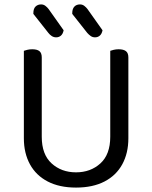

<svg xmlns="http://www.w3.org/2000/svg" viewBox="-20 -836 689 869"><path d="M324 13Q249 13 196 -14.5Q143 -42 115.5 -92.5Q88 -143 88 -210V-292H169V-217Q169 -137 213.5 -96.5Q258 -56 324 -56Q390 -56 434.5 -96.5Q479 -137 479 -217V-292H561V-210Q561 -143 533.5 -92.5Q506 -42 453 -14.5Q400 13 324 13ZM169 -251H88V-606Q93 -608 103.5 -610.5Q114 -613 126 -613Q148 -613 158.5 -604.5Q169 -596 169 -576ZM561 -251H479V-606Q484 -608 494.5 -610.5Q505 -613 517 -613Q539 -613 550 -604.5Q561 -596 561 -576ZM199 -687 131 -773V-776Q131 -797 141 -806.5Q151 -816 166 -816Q177 -816 185.5 -809.5Q194 -803 200 -795L268 -699Q265 -683 256 -675Q247 -667 234 -667Q223 -667 214 -673Q205 -679 199 -687ZM375 -687 307 -773V-776Q307 -796 316.5 -806Q326 -816 342 -816Q353 -816 361.5 -809.5Q370 -803 376 -795L444 -699Q441 -683 432 -675Q423 -667 410 -667Q399 -667 390.5 -673Q382 -679 375 -687Z"/></svg>

Font: Baloo Paaji 2
Style: Regular
Weight: 400
Designer: Shuchita Grover, Noopur Datye and Ek Type
Foundry: Ek Type
Version: Version 1.700